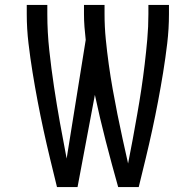

<svg xmlns="http://www.w3.org/2000/svg" viewBox="-20 -755 790 775"><path d="M210 0Q196 -57 182 -115Q168 -173 155.5 -230.5Q143 -288 132 -346Q121 -404 111.5 -462.5Q102 -521 95 -580Q88 -639 88 -698V-735H171V-698Q171 -625 179 -551.5Q187 -478 198 -405Q209 -332 222 -259.5Q235 -187 249 -115L326 -594Q323 -620 321 -646Q319 -672 319 -698V-735H402V-698Q402 -647 407 -596.5Q412 -546 419 -495.5Q426 -445 435 -394.5Q444 -344 454 -294Q464 -244 475 -194Q486 -144 497 -95Q507 -144 516 -194Q525 -244 534 -294.5Q543 -345 550.5 -395Q558 -445 564 -495.5Q570 -546 574.5 -596.5Q579 -647 579 -698V-735H662V-698Q662 -639 655 -580Q648 -521 638.5 -462.5Q629 -404 618 -346Q607 -288 594.5 -230.5Q582 -173 568 -115Q554 -57 540 0H457Q431 -92 407 -185Q383 -278 363 -372L293 0Z"/></svg>

Font: Iosevka Aile
Style: Regular
Weight: 400
Designer: Belleve Invis
Foundry: Belleve Invis
Version: Version 28.0.1; ttfautohint (v1.8.4)